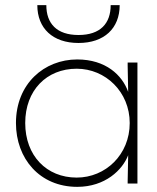

<svg xmlns="http://www.w3.org/2000/svg" viewBox="-20 -713 610 746"><path d="M278 -23C161 -23 78 -108 78 -235C78 -362 161 -446 278 -446C390 -446 484 -356 484 -235C484 -112 390 -23 278 -23ZM42 -235C42 -97 134 13 280 13C389 13 456 -53 478 -110L476 -8V0H514V-470H476V-458L478 -356C455 -421 391 -482 280 -482C152 -482 42 -388 42 -235ZM125 -693C125 -603 185 -546 285 -546C385 -546 445 -603 445 -693H410C410 -622 370 -577 285 -577C200 -577 160 -622 160 -693Z"/></svg>

Font: Kreadon Extra Light
Style: Regular
Weight: 200
Designer: kohakuno
Foundry: StudioGnu
Version: Version 1.000;Glyphs 3.1.2 (3151)